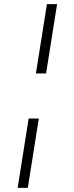

<svg xmlns="http://www.w3.org/2000/svg" viewBox="-20 -725 355 925"><path d="M153 -371 206 -705H255L202 -371ZM65 180 118 -154H167L114 180Z"/></svg>

Font: Nunito Sans 7pt SemiExpanded ExtraLight
Style: Italic
Weight: 250
Width: 6
Italic angle: -9°
Designer: Vernon Adams
Foundry: Vernon Adams
Version: Version 3.101;gftools[0.9.27]